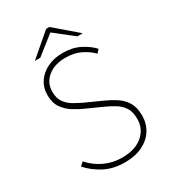

<svg xmlns="http://www.w3.org/2000/svg" viewBox="-203 -930 923 1042"><g transform="rotate(-30 258.0 -409.0)"><path d="M268 12Q195 12 140.5 -16.5Q86 -45 48 -88L70 -108Q105 -67 156.5 -42.5Q208 -18 268 -18Q348 -18 395 -57.5Q442 -97 442 -160Q442 -204 425 -230.5Q408 -257 380.5 -274Q353 -291 320 -306L218 -352Q189 -365 158 -384.5Q127 -404 105.5 -435Q84 -466 84 -514Q84 -561 108 -596.5Q132 -632 174 -652Q216 -672 270 -672Q330 -672 376 -648.5Q422 -625 450 -594L432 -574Q402 -604 362 -623Q322 -642 270 -642Q201 -642 158.5 -607.5Q116 -573 116 -516Q116 -475 135 -449.5Q154 -424 181.5 -408.5Q209 -393 232 -382L334 -336Q372 -319 404 -298Q436 -277 455 -245Q474 -213 474 -162Q474 -112 449 -72.5Q424 -33 377.5 -10.5Q331 12 268 12ZM118 -710 258 -830H278L418 -710H384L270 -800H266L152 -710Z"/></g></svg>

Font: Source Sans 3
Style: Regular
Weight: 200
Designer: Paul D. Hunt
Foundry: Adobe
Version: Version 3.046;hotconv 1.0.118;makeotfexe 2.5.65603